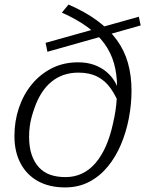

<svg xmlns="http://www.w3.org/2000/svg" viewBox="-20 -806 636 838"><path d="M179 -619 586 -733 594 -695 187 -580ZM504 -392 505 -338Q487 -387 462.5 -421Q438 -455 404 -472Q370 -489 322 -489Q287 -489 258 -479Q229 -469 205 -449.5Q181 -430 162.5 -401.5Q144 -373 131 -336Q123 -314 117.5 -293Q112 -272 109.5 -251.5Q107 -231 107 -209Q107 -163 118.5 -130Q130 -97 150.5 -75Q171 -53 200 -43Q229 -33 266 -33Q305 -33 338 -48.5Q371 -64 397 -94.5Q423 -125 442 -168Q461 -211 473 -266Q480 -296 484 -322.5Q488 -349 489.5 -374.5Q491 -400 491 -425Q491 -482 477.5 -529.5Q464 -577 435.5 -616Q407 -655 361 -688.5Q315 -722 250 -751L279 -786Q351 -755 403.5 -716.5Q456 -678 489.5 -632Q523 -586 538.5 -531Q554 -476 554 -410Q554 -351 542.5 -290.5Q531 -230 508 -175.5Q485 -121 450.5 -79Q416 -37 369.5 -12.5Q323 12 264 12Q195 12 145.5 -15.5Q96 -43 69.5 -93.5Q43 -144 43 -212Q43 -277 62.5 -335Q82 -393 118.5 -437.5Q155 -482 206 -508Q257 -534 321 -534Q360 -534 390.5 -523Q421 -512 444 -493Q467 -474 482 -448Q497 -422 504 -392Z"/></svg>

Font: Roboto Serif 20pt ExtraLight
Style: Italic
Weight: 250
Italic angle: -10°
Version: Version 1.007